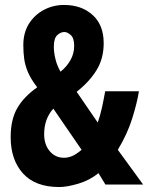

<svg xmlns="http://www.w3.org/2000/svg" viewBox="-20 -744 597 774"><path d="M238 -724Q309 -724 353.5 -683.5Q398 -643 398 -570Q398 -507 368.5 -460Q339 -413 289 -374L374 -250Q384 -278 391 -310Q398 -342 404 -376H540Q533 -331 513.5 -268Q494 -205 455 -140L557 0H405L377 -46Q341 -17 295.5 -3.5Q250 10 219 10Q122 10 72.5 -45Q23 -100 23 -191Q23 -262 49.5 -308Q76 -354 130 -392Q104 -426 92.5 -453.5Q81 -481 77.5 -507Q74 -533 74 -562Q74 -612 96.5 -648Q119 -684 156.5 -704Q194 -724 238 -724ZM239 -615Q225 -615 211 -602.5Q197 -590 197 -555Q197 -533 203.5 -506Q210 -479 224 -455Q249 -475 264 -501.5Q279 -528 279 -559Q279 -590 265.5 -602.5Q252 -615 239 -615ZM195 -306Q158 -265 158 -203Q158 -161 180.5 -134.5Q203 -108 238 -108Q254 -108 270 -114.5Q286 -121 309 -140Z"/></svg>

Font: Noto Sans Gujarati ExtraCondensed
Style: Bold
Weight: 700
Width: 2
Designer: Jelle Bosma - Monotype Design Team, Universal Thirst
Foundry: Monotype Imaging Inc.
Version: Version 2.106; ttfautohint (v1.8.4.7-5d5b)